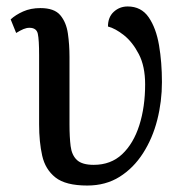

<svg xmlns="http://www.w3.org/2000/svg" viewBox="-20 -564 581 594"><path d="M250 10Q183 10 151.5 -15Q120 -40 110.5 -82.5Q101 -125 101 -179V-393Q101 -441 97 -459.5Q93 -478 71 -478Q62 -478 52.5 -474Q43 -470 30 -462L13 -504Q28 -518 51.5 -528.5Q75 -539 105 -539Q148 -539 166.5 -517Q185 -495 190 -460.5Q195 -426 195 -388V-179Q195 -140 198.5 -112Q202 -84 218 -69Q234 -54 270 -54Q323 -54 358 -87Q393 -120 411 -176.5Q429 -233 429 -303Q429 -359 409.5 -396.5Q390 -434 363.5 -455Q337 -476 314 -482Q314 -511 332 -527.5Q350 -544 375 -544Q417 -544 440 -510.5Q463 -477 472 -424Q481 -371 481 -310Q481 -250 466.5 -193Q452 -136 422.5 -90Q393 -44 350 -17Q307 10 250 10Z"/></svg>

Font: NotoSerif-Regular
Style: Regular
Weight: 400
Designer: Monotype Design Team
Foundry: Monotype Imaging Inc.
Version: Version 2.007; ttfautohint (v1.8) -l 8 -r 50 -G 200 -x 14 -D